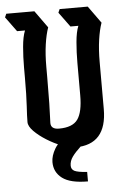

<svg xmlns="http://www.w3.org/2000/svg" viewBox="-55 -680 579 871"><g transform="rotate(-5 234.5 -244.0)"><path d="M267 -8Q241 -8 206 -21.5Q171 -35 137.5 -56Q104 -77 82 -99.5Q60 -122 60 -141Q60 -167 63 -214Q66 -261 66 -343V-389Q66 -437 70 -483Q74 -529 85 -556H49L0 -623L7 -639H135L191 -561Q180 -530 173.5 -485Q167 -440 167 -384V-336Q167 -260 166 -218Q165 -176 164 -156Q163 -136 163 -128Q163 -99 200 -99Q262 -99 285.5 -132Q309 -165 309 -241V-389Q309 -437 313 -483Q317 -529 328 -556H292L243 -623L250 -639H378L434 -561Q423 -530 416.5 -485Q410 -440 410 -384V-170Q410 -8 267 -8ZM310 151Q230 151 193.5 123.5Q157 96 157 50Q157 21 176 -11Q195 -43 240 -66L292 -11Q265 14 251.5 33Q238 52 238 73Q238 90 252.5 97.5Q267 105 310 108Z"/></g></svg>

Font: Jaini
Style: Regular
Weight: 400
Designer: Maithili Shingre, Girish Dalvi (Devanagari), Taresh Vohra (Latin)
Foundry: Ek Type
Version: Version 2.000; ttfautohint (v1.8.4.7-5d5b)